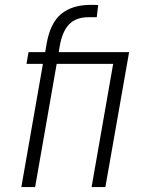

<svg xmlns="http://www.w3.org/2000/svg" viewBox="-20 -762 592 782"><path d="M505.9 -549.8 409.2 0H353L440.9 -502H210.9L123 0H66.9L154.8 -502H87.9L96.2 -549.8H164.1L169.9 -584Q184.6 -668 229.2 -705.1Q273.9 -742.2 350.1 -742.2Q372.1 -742.2 379.9 -741.2L374 -691.9H340.8Q289.1 -691.9 261.2 -662.6Q233.4 -633.3 223.1 -573.2L219.2 -549.8Z"/></svg>

Font: Stilu Light
Style: Italic
Weight: 300
Italic angle: -10°
Designer: Genilson Lima Santos
Foundry: Genilson Lima Santos
Version: Version 1.200;PS 001.200;hotconv 1.0.88;makeotf.lib2.5.64775